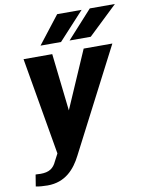

<svg xmlns="http://www.w3.org/2000/svg" viewBox="-102 -822 853 1107"><g transform="rotate(-10 324.5 -268.5)"><path d="M75 -528 173 41 151 83C133 123 107 140 57 140C51 140 44 139 36 139H28L17 207C37 211 59 213 86 213C190 213 247 147 284 74L595 -528H427L281 -192L243 -528ZM185 -588H305L454 -750H311ZM355 -588H479L649 -750H502Z"/></g></svg>

Font: Aerodynamic
Style: BdObl
Weight: 500
Designer: Google
Version: Version 2.000980; 2014